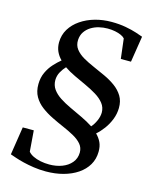

<svg xmlns="http://www.w3.org/2000/svg" viewBox="-133 -905 859 1086"><g transform="rotate(15 297.0 -362.0)"><path d="M502 -90Q501.5 -47 481.5 -13Q461.5 21 426 45Q390.5 69 343.2 81.8Q296 94.5 241.5 94.5Q204.5 94.5 170.8 89.5Q137 84.5 108.5 77.5Q80 70.5 59 63.2Q38 56 26.5 52L52 -112.5H116.5L126 10Q136.5 23 155.5 32.2Q174.5 41.5 199 46.5Q223.5 51.5 250.5 51.5Q290.5 51.5 324.5 38.8Q358.5 26 379.2 1.2Q400 -23.5 400.5 -58.5Q400.5 -87 383 -107.5Q365.5 -128 336.2 -144.2Q307 -160.5 272 -175.5Q237 -190.5 202 -207.8Q167 -225 137.8 -247Q108.5 -269 91 -299.5Q73.5 -330 74 -372.5Q74.5 -411 88.8 -441.5Q103 -472 124.2 -495.2Q145.5 -518.5 166 -535Q147 -554 136.2 -577.5Q125.5 -601 125.5 -630.5Q126 -674 147.2 -708.8Q168.5 -743.5 204.8 -768.2Q241 -793 287 -806Q333 -819 383 -819Q429 -819 466.8 -812Q504.5 -805 531.2 -796.2Q558 -787.5 571 -782.5L547 -630H487.5L473.5 -746.5Q466.5 -755 451.2 -762Q436 -769 415.5 -773Q395 -777 371.5 -777Q346.5 -777 321.5 -771Q296.5 -765 275.5 -752Q254.5 -739 241 -719Q227.5 -699 226 -671.5Q224.5 -640.5 241.5 -618.2Q258.5 -596 287.2 -579.2Q316 -562.5 350.8 -547.5Q385.5 -532.5 420.5 -516.2Q455.5 -500 484.8 -478.8Q514 -457.5 531.8 -428.5Q549.5 -399.5 549 -359Q548.5 -324.5 535.8 -292Q523 -259.5 503 -232.5Q483 -205.5 461.5 -187Q481 -167.5 491.8 -144.5Q502.5 -121.5 502 -90ZM462 -308.5Q462 -339 444 -362Q426 -385 396.5 -403Q367 -421 332.2 -437Q297.5 -453 262.8 -469.2Q228 -485.5 200.5 -504.5Q185.5 -489 173.2 -467Q161 -445 160.5 -419.5Q160.5 -388.5 177 -365.5Q193.5 -342.5 221.5 -324.2Q249.5 -306 284.2 -289.8Q319 -273.5 355.2 -256.5Q391.5 -239.5 424 -218.5Q439 -235 450.2 -259.8Q461.5 -284.5 462 -308.5Z"/></g></svg>

Font: Merriweather 72pt Medium
Style: Italic
Weight: 500
Italic angle: -7.8°
Version: Version 2.101